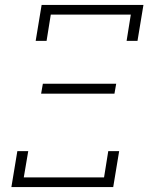

<svg xmlns="http://www.w3.org/2000/svg" viewBox="-20 -755 616 775"><path d="M124 -590H168L185 -696H508L491 -590H535L559 -735H148ZM146 -377H442L449 -417H153ZM26 0H437L461 -145H417L400 -39H76L94 -145H50Z"/></svg>

Font: Iosevka Sparkle Extralight
Style: Italic
Weight: 200
Italic angle: -9°
Designer: Belleve Invis
Foundry: Belleve Invis
Version: Version 4.5.0; ttfautohint (v1.8.3)